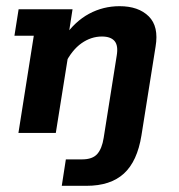

<svg xmlns="http://www.w3.org/2000/svg" viewBox="-20 -430 578 621"><path d="M179.8 171 193 85.5H245.4Q279.1 85.5 294.5 68.1Q309.9 50.7 315.3 16L357.5 -250.1Q363 -282.5 350.6 -297.2Q338.1 -311.9 309.7 -311.9Q274.6 -311.9 243.6 -290.1Q212.6 -268.3 189.9 -222.8L206.2 -286L160.5 0H39.6L89.3 -314.5H26.7L40.2 -400H214.6L195.4 -276.2L188.1 -311.1Q222.4 -360.8 268 -385.4Q313.7 -410 366.7 -410Q427.9 -410 461.1 -377.1Q494.2 -344.3 483.2 -279.3L437.5 8Q424 91.9 380.7 131.4Q337.4 171 259.8 171Z"/></svg>

Font: Rokkitt SemiBold
Style: Italic
Weight: 600
Italic angle: -9°
Designer: Vernon Adams
Foundry: Vernon Adams
Version: Version 3.103